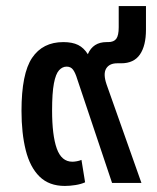

<svg xmlns="http://www.w3.org/2000/svg" viewBox="-20 -604 518 634"><path d="M194 10Q142 10 110.5 -21Q79 -52 65 -108Q51 -164 51 -238Q51 -361 86 -413Q121 -465 189 -465Q219 -465 238 -455.5Q257 -446 270 -425Q287 -465 332 -465H337Q356 -465 364 -476Q372 -487 372 -514V-584H462V-506Q462 -453 442 -424Q422 -395 380 -395H367Q341 -395 330.5 -377.5Q320 -360 332 -325L447 0H350L235 -343Q229 -363 221.5 -373.5Q214 -384 200 -384Q186 -384 175 -372Q164 -360 158 -328.5Q152 -297 152 -239Q152 -157 167.5 -113.5Q183 -70 219 -70Q225 -70 233.5 -71.5Q242 -73 249 -76L261 -2Q248 4 229.5 7Q211 10 194 10Z"/></svg>

Font: Noto Sans Thai SemCond Med
Style: Regular
Weight: 500
Width: 4
Designer: Monotype Design Team
Foundry: Monotype Imaging Inc.
Version: Version 2.002; ttfautohint (v1.8.4.7-5d5b)